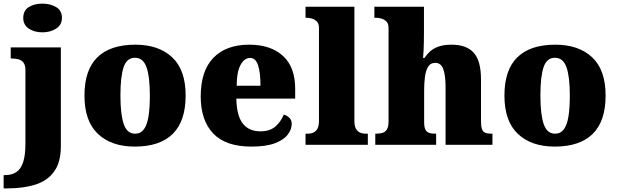

<svg xmlns="http://www.w3.org/2000/svg" viewBox="-46 -797 3396 1057"><path d="M-26 240V167H-19Q18 167 43 151Q68 135 81 97Q94 59 94 -7V-410Q94 -438 83.5 -452Q73 -466 55.5 -470.5Q38 -475 17 -475H13V-536H289V8Q289 97 251.5 148Q214 199 148 219.5Q82 240 -3 240ZM188 -619Q143 -619 112.5 -639.5Q82 -660 82 -698Q82 -739 112.5 -758Q143 -777 188 -777Q231 -777 263 -758Q295 -739 295 -698Q295 -660 263 -639.5Q231 -619 188 -619Z M696 10Q567 10 493 -60Q419 -130 419 -271Q419 -412 490 -481.5Q561 -551 699 -551Q828 -551 902 -481.5Q976 -412 976 -271Q976 -130 905 -60Q834 10 696 10ZM698 -61Q728 -61 746 -85Q764 -109 771.5 -156Q779 -203 779 -271Q779 -375 760.5 -427Q742 -479 697 -479Q652 -479 634.5 -427Q617 -375 617 -271Q617 -168 635 -114.5Q653 -61 698 -61Z M1338 10Q1196 10 1127.5 -62.5Q1059 -135 1059 -266Q1059 -407 1129 -479Q1199 -551 1326 -551Q1444 -551 1511.5 -489.5Q1579 -428 1579 -309V-254H1255Q1257 -160 1290.5 -117Q1324 -74 1388 -74Q1439 -74 1469.5 -100Q1500 -126 1516 -166Q1535 -161 1547.5 -148Q1560 -135 1560 -115Q1560 -85 1538 -56Q1516 -27 1467.5 -8.5Q1419 10 1338 10ZM1388 -325Q1388 -399 1374.5 -438.5Q1361 -478 1331 -478Q1299 -478 1278 -439Q1257 -400 1257 -325Z M1636 0V-61H1647Q1666 -61 1680 -67.5Q1694 -74 1702 -89.5Q1710 -105 1710 -131V-643Q1710 -668 1697.5 -679.5Q1685 -691 1670 -695Q1655 -699 1647 -699H1636V-760H1905V-131Q1905 -105 1913 -89.5Q1921 -74 1935.5 -67.5Q1950 -61 1968 -61H1979V0Z M2020 0V-61H2024Q2044 -61 2059.5 -65.5Q2075 -70 2084 -84.5Q2093 -99 2093 -128V-643Q2093 -668 2080.5 -679.5Q2068 -691 2053 -695Q2038 -699 2030 -699H2015V-760H2288V-622Q2288 -595 2287.5 -568.5Q2287 -542 2286 -519Q2285 -496 2283 -478H2291Q2303 -497 2321 -513.5Q2339 -530 2368 -540.5Q2397 -551 2440 -551Q2523 -551 2562.5 -506Q2602 -461 2602 -360V-131Q2602 -101 2607.5 -86Q2613 -71 2626 -66Q2639 -61 2661 -61H2665V0H2407V-317Q2407 -381 2394.5 -416Q2382 -451 2350 -451Q2323 -451 2310 -428Q2297 -405 2293 -370.5Q2289 -336 2289 -301V-125Q2289 -98 2295.5 -84.5Q2302 -71 2315.5 -66Q2329 -61 2351 -61H2355V0Z M3008 10Q2879 10 2805 -60Q2731 -130 2731 -271Q2731 -412 2802 -481.5Q2873 -551 3011 -551Q3140 -551 3214 -481.5Q3288 -412 3288 -271Q3288 -130 3217 -60Q3146 10 3008 10ZM3010 -61Q3040 -61 3058 -85Q3076 -109 3083.5 -156Q3091 -203 3091 -271Q3091 -375 3072.5 -427Q3054 -479 3009 -479Q2964 -479 2946.5 -427Q2929 -375 2929 -271Q2929 -168 2947 -114.5Q2965 -61 3010 -61Z"/></svg>

Font: Noto Serif Tibetan Black
Style: Regular
Weight: 900
Version: Version 2.103